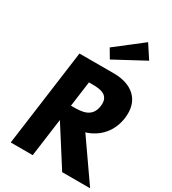

<svg xmlns="http://www.w3.org/2000/svg" viewBox="-266 -1287 1271 1422"><g transform="rotate(30 369.5 -576.0)"><path d="M343 -976 388.5 -899 645.2 -1037 569.8 -1152ZM171.5 -825 60 0H248L292.1 -326L500 0H739L501.1 -341C606.4 -373 685.7 -456 702.4 -580C724.3 -742 619.5 -825 466.5 -825ZM310.1 -459 339.3 -675H361.3C432.3 -675 516.6 -670 502.7 -567C488.7 -464 403.1 -459 332.1 -459Z"/></g></svg>

Font: Hussar Techniczny
Style: Bold 
Weight: 700
Foundry: Cannot Into Space Fonts
Version: Version 0.77